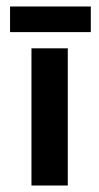

<svg xmlns="http://www.w3.org/2000/svg" viewBox="-20 -572 306 592"><path d="M189 -423V0H77V-423ZM260 -552V-473H11V-552Z"/></svg>

Font: Josefin Sans SemiBold
Style: Regular
Weight: 600
Designer: Santiago Orozco
Foundry: Typemade
Version: Version 2.000